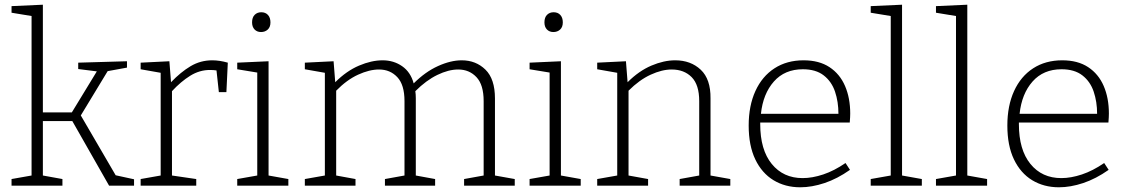

<svg xmlns="http://www.w3.org/2000/svg" viewBox="-20 -788 4785 815"><path d="M29 0V-28L114 -43V-720L29 -734V-762L162 -768V-311H285L391 -485L312 -495V-522L519 -528V-501L437 -486L323 -298L471 -44L549 -27V0H443L287 -274H162V-43L245 -28V0Z M577 0V-28L662 -43V-479L577 -494V-522L699 -528L706 -439Q747 -482 789 -507Q831 -532 881 -532Q912 -532 947 -522L941 -397H909L899 -489Q887 -491 871 -491Q827 -491 787.5 -466.5Q748 -442 710 -401V-43L813 -28V0Z M1204 -28V0H987V-28L1072 -43V-480L987 -494V-522L1120 -528V-43ZM1088 -652Q1071 -652 1060.5 -663Q1050 -674 1050 -693Q1050 -714 1061 -725Q1072 -736 1089 -736Q1107 -736 1117.5 -724.5Q1128 -713 1128 -693Q1128 -673 1116.5 -662.5Q1105 -652 1088 -652Z M1489 -28V0H1274V-28L1359 -43V-479L1274 -494V-522L1396 -528L1403 -439Q1451 -487 1504 -509.5Q1557 -532 1604 -532Q1651 -532 1687 -507Q1723 -482 1736 -434Q1785 -483 1839 -507.5Q1893 -532 1940 -532Q2000 -532 2040.5 -492.5Q2081 -453 2081 -370V-43L2165 -28V0H1950V-28L2033 -43V-359Q2033 -428 2002.5 -460.5Q1972 -493 1925 -493Q1884 -493 1836.5 -470Q1789 -447 1743 -401Q1745 -387 1745 -371V-43L1827 -28V0H1614V-28L1697 -43V-359Q1697 -428 1666.5 -460.5Q1636 -493 1589 -493Q1548 -493 1500 -471Q1452 -449 1407 -403V-43Z M2445 -28V0H2228V-28L2313 -43V-480L2228 -494V-522L2361 -528V-43ZM2329 -652Q2312 -652 2301.5 -663Q2291 -674 2291 -693Q2291 -714 2302 -725Q2313 -736 2330 -736Q2348 -736 2358.5 -724.5Q2369 -713 2369 -693Q2369 -673 2357.5 -662.5Q2346 -652 2329 -652Z M2515 0V-28L2600 -43V-479L2515 -494V-522L2637 -528L2644 -439Q2692 -487 2745 -509.5Q2798 -532 2846 -532Q2912 -532 2954.5 -492Q2997 -452 2996 -370V-43L3080 -28V0H2865V-28L2948 -43V-359Q2948 -428 2916 -460.5Q2884 -493 2831 -493Q2790 -493 2742 -471Q2694 -449 2648 -403V-43L2731 -28V0Z M3377 7Q3313 7 3263.5 -23Q3214 -53 3186 -111.5Q3158 -170 3158 -255Q3158 -339 3186.5 -401.5Q3215 -464 3267.5 -498Q3320 -532 3391 -532Q3457 -532 3501 -503Q3545 -474 3567 -423Q3589 -372 3589 -306Q3589 -298 3588.5 -289.5Q3588 -281 3587 -268H3207Q3207 -265 3207 -261Q3207 -152 3256 -92Q3305 -32 3387 -32Q3428 -32 3474.5 -47.5Q3521 -63 3569 -96L3588 -67Q3534 -29 3480 -11Q3426 7 3377 7ZM3388 -494Q3311 -494 3265 -442Q3219 -390 3210 -305H3539Q3539 -356 3524.5 -399Q3510 -442 3476.5 -468Q3443 -494 3388 -494Z M3893 -28V0H3676V-28L3761 -43V-720L3676 -734V-762L3809 -768V-43Z M4170 -28V0H3953V-28L4038 -43V-720L3953 -734V-762L4086 -768V-43Z M4475 7Q4411 7 4361.5 -23Q4312 -53 4284 -111.5Q4256 -170 4256 -255Q4256 -339 4284.5 -401.5Q4313 -464 4365.5 -498Q4418 -532 4489 -532Q4555 -532 4599 -503Q4643 -474 4665 -423Q4687 -372 4687 -306Q4687 -298 4686.5 -289.5Q4686 -281 4685 -268H4305Q4305 -265 4305 -261Q4305 -152 4354 -92Q4403 -32 4485 -32Q4526 -32 4572.5 -47.5Q4619 -63 4667 -96L4686 -67Q4632 -29 4578 -11Q4524 7 4475 7ZM4486 -494Q4409 -494 4363 -442Q4317 -390 4308 -305H4637Q4637 -356 4622.5 -399Q4608 -442 4574.5 -468Q4541 -494 4486 -494Z"/></svg>

Font: Bitter Light
Style: Regular
Weight: 300
Designer: Sol Matas, and Bitter project Authors
Foundry: Sol Matas
Version: Version 2.001